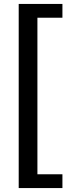

<svg xmlns="http://www.w3.org/2000/svg" viewBox="-20 -740 357 975"><path d="M75 215H297V145H170V-650H297V-720H75Z"/></svg>

Font: Hermeneus One
Style: Regular
Weight: 400
Designer: Rodrigo Fuenzalida, Pablo Impallari
Foundry: Pablo Impallari, Rodrigo Fuenzalida
Version: Version 1.002